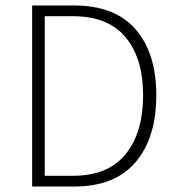

<svg xmlns="http://www.w3.org/2000/svg" viewBox="-20 -679 644 699"><path d="M97 0V-659H250Q398 -659 473.5 -572.5Q549 -486 549 -332Q549 -177 473.5 -88.5Q398 0 251 0ZM143 -39H245Q374 -39 437.5 -118Q501 -197 501 -332Q501 -466 437.5 -543Q374 -620 245 -620H143Z"/></svg>

Font: Toshiba Sans Light
Style: Regular
Weight: 300
Designer: Paul D. Hunt
Foundry: Toshiba Corporation
Version: Version 2.020;PS 2.0;hotconv 1.0.86;makeotf.lib2.5.63406